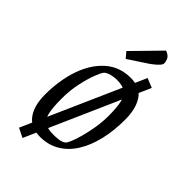

<svg xmlns="http://www.w3.org/2000/svg" viewBox="-247 -802 946 946"><g transform="rotate(45 226.5 -328.5)"><path d="M116 74 68 50 343 -571 392 -551ZM173 9Q108 9 75.5 -34.5Q43 -78 43 -156Q43 -256 71 -337Q99 -418 153 -465.5Q207 -513 284 -513Q351 -513 380.5 -468Q410 -423 410 -347Q410 -270 394.5 -205Q379 -140 349 -92Q319 -44 274.5 -17.5Q230 9 173 9ZM212 -45Q229 -45 249 -47.5Q269 -50 281 -60Q287 -63 296.5 -85.5Q306 -108 315.5 -142.5Q325 -177 332 -218.5Q339 -260 339 -302Q339 -361 331.5 -395Q324 -429 303.5 -443.5Q283 -458 242 -458Q224 -458 204 -453Q184 -448 173 -438Q165 -430 151 -394.5Q137 -359 126 -307.5Q115 -256 115 -200Q115 -136 123 -102.5Q131 -69 152.5 -57Q174 -45 212 -45ZM200 -561 175 -591 312 -731Q337 -721 343.5 -706.5Q350 -692 350 -681Q350 -672 341 -662Q332 -652 321 -643Q310 -634 303 -629Z"/></g></svg>

Font: Faustina Light
Style: Italic
Weight: 300
Italic angle: -8°
Designer: Alfonso Garcia
Foundry: http://www.omnibus-type.com
Version: Version 1.200